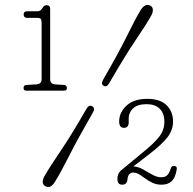

<svg xmlns="http://www.w3.org/2000/svg" viewBox="-20 -734 778 775"><path d="M89 -662Q75.5 -662 75.5 -676Q75.5 -688.5 89 -688.5H132Q144 -688.5 153 -704Q158.5 -713 168.5 -713Q182.5 -713 182.5 -697.5V-414.5Q182.5 -395 202.5 -393.5L239 -391Q250 -390 250 -378.5Q250 -368 238.5 -368H86.5Q75 -368 75 -378.5Q75 -390.5 86.5 -391L128 -393.5Q148 -395 148 -415V-641.5Q148 -654 144.2 -658Q140.5 -662 130.5 -662ZM421.5 -399.5Q411 -380 398 -388Q386 -395 397 -413.5Q461 -524.5 494 -592Q527 -659.5 548.5 -694.5Q567 -722.5 588 -710.5Q597 -705 597 -693.5Q597 -682 590 -670.5Q571 -636 528.2 -573Q485.5 -510 421.5 -399.5ZM328.5 -294Q339 -313 352 -305Q365.5 -297.5 354.5 -279Q293.5 -173 258.2 -103.2Q223 -33.5 201 1Q183 29.5 162 17Q152.5 11.5 152.5 0.2Q152.5 -11 159.5 -23Q179 -57.5 223.5 -123Q268 -188.5 328.5 -294ZM454 -11.5Q454 -37 475 -51.5L558 -120Q604 -157.5 623.8 -183.8Q643.5 -210 643.5 -242Q643.5 -276.5 624.8 -295Q606 -313.5 572 -313.5Q535 -313.5 517.2 -296.5Q499.5 -279.5 499.5 -256.5V-240.5Q499.5 -218 480 -218Q461 -218 461 -244Q461 -279.5 490.2 -307.2Q519.5 -335 574.5 -335Q626.5 -335 652.5 -309.2Q678.5 -283.5 678.5 -243.5Q678.5 -210 656.8 -181Q635 -152 581 -110.5L518.5 -62.5Q538.5 -61 557.5 -50.2Q576.5 -39.5 594.8 -29Q613 -18.5 631 -18.5Q648 -18.5 656.2 -28Q664.5 -37.5 670 -56Q675 -66.5 684.5 -64Q695 -63.5 693.5 -51Q688.5 -18 673.5 -3.2Q658.5 11.5 632 11.5Q612 11.5 595.8 4Q579.5 -3.5 560.5 -17.5Q546.5 -28 537.2 -32.8Q528 -37.5 517.5 -37.5Q497 -37.5 494.5 -9.5Q492.5 11.5 473 11.5Q454 11.5 454 -11.5Z"/></svg>

Font: Fraunces 9pt S100 Thin
Style: Regular
Weight: 100
Version: Version 1.000; ttfautohint (v1.8.3)